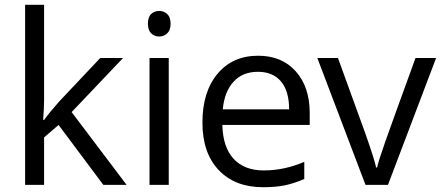

<svg xmlns="http://www.w3.org/2000/svg" viewBox="-20 -780 1860 810"><path d="M166 -273.9Q187 -303.7 230 -352.1L402.8 -535.2H499L282.2 -307.1L514.2 0H416L227.1 -252.9L166 -200.2V0H85.9V-759.8H166V-356.9Q166 -330.1 162.1 -273.9Z M691.9 0H610.8V-535.2H691.9ZM604 -680.2Q604 -708 617.7 -720.9Q631.3 -733.9 651.9 -733.9Q671.4 -733.9 685.5 -720.7Q699.7 -707.5 699.7 -680.2Q699.7 -652.8 685.5 -639.4Q671.4 -626 651.9 -626Q631.3 -626 617.7 -639.4Q604 -652.8 604 -680.2Z M1089.8 9.8Q971.2 9.8 902.6 -62.5Q834 -134.8 834 -263.2Q834 -392.6 897.7 -468.8Q961.4 -544.9 1068.8 -544.9Q1169.4 -544.9 1228 -478.8Q1286.6 -412.6 1286.6 -304.2V-252.9H918Q920.4 -158.7 965.6 -109.9Q1010.7 -61 1092.8 -61Q1179.2 -61 1263.7 -97.2V-24.9Q1220.7 -6.3 1182.4 1.7Q1144 9.8 1089.8 9.8ZM1067.9 -477.1Q1003.4 -477.1 965.1 -435.1Q926.8 -393.1 919.9 -318.8H1199.7Q1199.7 -395.5 1165.5 -436.3Q1131.3 -477.1 1067.9 -477.1Z M1522 0 1318.8 -535.2H1405.8L1521 -217.8Q1560.1 -106.4 1566.9 -73.2H1570.8Q1576.2 -99.1 1604.7 -180.4Q1633.3 -261.7 1732.9 -535.2H1819.8L1616.7 0Z"/></svg>

Font: f1_56222 
Style: Regular
Weight: 400
Foundry: Ascender Corporation
Version: Version 1.10